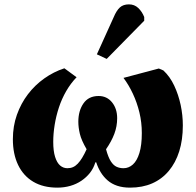

<svg xmlns="http://www.w3.org/2000/svg" viewBox="-20 -844 900 880"><path d="M243 16Q178 16 132.5 -11Q87 -38 63 -88Q39 -138 39 -206Q39 -266 57.5 -318Q76 -370 108 -412Q140 -454 183 -484.5Q226 -515 275 -531L331 -490Q304 -462 283.5 -426.5Q263 -391 250 -351.5Q237 -312 230.5 -271.5Q224 -231 224 -194Q224 -152 232.5 -125Q241 -98 255.5 -85.5Q270 -73 289 -73Q303 -73 314.5 -78Q326 -83 336.5 -94Q347 -105 357 -121.5Q367 -138 377 -160Q353 -201 346 -230.5Q339 -260 339 -286Q339 -336 362.5 -370Q386 -404 432 -404Q470 -404 493.5 -375Q517 -346 517 -302Q517 -265 504 -230.5Q491 -196 466 -160Q476 -123 488 -104.5Q500 -86 514.5 -79.5Q529 -73 546 -73Q570 -73 589 -90Q608 -107 619 -143Q630 -179 630 -234Q630 -283 619 -328.5Q608 -374 589 -414.5Q570 -455 546 -487L708 -530L729 -521Q759 -493 778.5 -451.5Q798 -410 808 -363Q818 -316 818 -269Q818 -203 801.5 -150.5Q785 -98 753.5 -60.5Q722 -23 677.5 -3.5Q633 16 576 16Q543 16 517.5 7.5Q492 -1 473.5 -17Q455 -33 442 -54Q429 -75 421 -100H417Q409 -73 392.5 -52Q376 -31 353 -15.5Q330 0 302 8Q274 16 243 16ZM469 -574 424 -595 501 -765Q514 -796 529.5 -810Q545 -824 571 -824Q596 -824 613.5 -807.5Q631 -791 641 -766V-749Z"/></svg>

Font: Literata 18pt ExtraBold
Style: Italic
Weight: 800
Italic angle: -2°
Designer: Latin by Veronika Burian and Jose Scaglione. Greek by Irene Vlachou. Cyrillic by Vera Evstafieva
Foundry: TypeTogether
Version: Version 3.103;gftools[0.9.29]